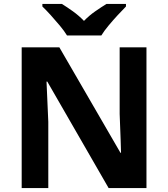

<svg xmlns="http://www.w3.org/2000/svg" viewBox="-20 -954 853 974"><path d="M723 0H531L220 -540H216Q218 -489 220.5 -438Q223 -387 225 -336V0H90V-714H281L591 -179H594Q593 -212 592 -245Q591 -278 589.5 -310.5Q588 -343 587 -376V-714H723ZM320 -774Q306 -797 283.5 -824Q261 -851 237.5 -877Q214 -903 195 -921V-934H294Q320 -918 350 -896.5Q380 -875 406 -848Q432 -875 463 -896.5Q494 -918 520 -934H619V-921Q601 -903 577 -877Q553 -851 530.5 -824Q508 -797 494 -774Z"/></svg>

Font: Noto Sans Tangsa
Style: Bold
Weight: 700
Version: Version 1.504